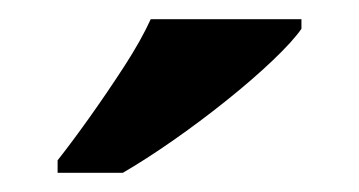

<svg xmlns="http://www.w3.org/2000/svg" viewBox="-20 -786 374 200"><path d="M40 -619Q55 -638 73.5 -664Q92 -690 109.5 -717Q127 -744 137 -766H294V-756Q285 -743 264 -723Q243 -703 215.5 -681Q188 -659 160 -639.5Q132 -620 108 -606H40Z"/></svg>

Font: Noto Serif Hebrew
Style: Bold
Weight: 700
Version: Version 2.003